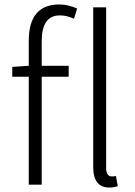

<svg xmlns="http://www.w3.org/2000/svg" viewBox="-20 -828 605 861"><path d="M109 -533 35 -528V-484H109V0H167V-484H288V-533H167V-642C167 -718 192 -759 249 -759C269 -759 290 -754 312 -744L326 -790C301 -801 273 -808 246 -808C155 -808 109 -754 109 -645ZM500 -39C489 -36 484 -37 480 -37C467 -37 456 -48 456 -73V-795H398V-79C398 -18 422 13 470 13C489 13 497 10 508 7Z"/></svg>

Font: Spoqa Han Sans Neo Light
Style: Regular
Weight: 300
Designer: [Spoqa Han Sans Neo] Dong-huui Kim  Younghwa Kang  Yujin Lee  [Noto Sans] Ryoko NISHIZUKA  (kana & ideographs); Paul D. 
Foundry: Spoqa (http://www.spoqa-han-sans.com)
Version: Version 1.000